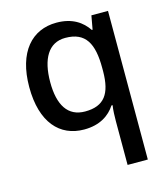

<svg xmlns="http://www.w3.org/2000/svg" viewBox="-116 -640 852 972"><g transform="rotate(-15 310.0 -154.5)"><path d="M432 11V240H538V-539H451L438 -467H434C403 -513 353 -549 270 -549C141 -549 53 -453 53 -269C53 -84 139 10 267 10C350 10 401 -26 431 -72H437C433 -48 432 -14 432 11ZM295 -77C205 -77 162 -145 162 -266C162 -387 205 -463 293 -463C400 -463 435 -395 435 -268V-249C434 -133 396 -77 295 -77Z"/></g></svg>

Font: Noto Sans Lao UI Med
Style: Regular
Weight: 500
Designer: Monotype Design Team
Foundry: Monotype Imaging Inc.
Version: Version 2.000